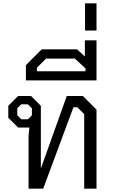

<svg xmlns="http://www.w3.org/2000/svg" viewBox="-20 -1136 681 1156"><path d="M152 -320 157 -368H89L30 -427V-499L89 -558H167L226 -499V-124H227L382 -558H479L561 -476V0H487V-449L446 -490H422L240 0H152ZM148 -418 172 -442V-484L148 -508H108L84 -484V-442L108 -418Z M561 -893V-652H136V-744L231 -839H444L491 -796V-893ZM495 -724 431 -783H257L202 -728V-707H495Z M492 -1116H561V-952H492Z"/></svg>

Font: Chakra Petch
Style: Regular
Weight: 400
Designer: Katatrad Aksorn Co.,Ltd.
Foundry: Cadson Demak Co.,Ltd.
Version: Version 1.000; ttfautohint (v1.6)